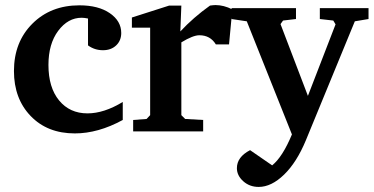

<svg xmlns="http://www.w3.org/2000/svg" viewBox="-20 -518 1473 757"><path d="M35 -238Q35 -352 107.5 -424.5Q180 -497 293 -497Q368 -497 413 -466Q458 -435 458 -388Q458 -358 438 -339Q418 -320 386 -320Q353 -320 327 -339V-445Q312 -448 302 -448Q248 -448 209.5 -396.5Q171 -345 171 -262Q171 -173 213 -122Q255 -71 325 -71Q390 -71 464 -116V-45Q367 8 275 8Q167 8 101 -60.5Q35 -129 35 -238Z M500 -409V-449L647 -496H695L691 -394Q742 -449 808 -496Q822 -498 830 -498Q862 -498 896 -481L883 -343H831Q809 -379 766 -379Q741 -379 695 -351V-64L710 -49L781 -45V0H505V-45L558 -49L572 -64V-409Z M893 -443V-486H1147V-443L1096 -437L1086 -423L1194 -140L1303 -422L1294 -437L1241 -443V-486H1433V-443L1379 -434L1186 35Q1150 122 1100 170.5Q1050 219 1000 219Q964 219 939 196.5Q914 174 914 145Q914 101 966 74L1053 134Q1094 101 1131 12L953 -434Z"/></svg>

Font: Khartiya
Style: Bold
Weight: 700
Version: Version 1.0.2